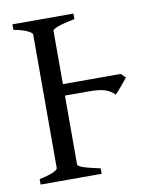

<svg xmlns="http://www.w3.org/2000/svg" viewBox="-73 -670 571 726"><g transform="rotate(-10 212.0 -307.5)"><path d="M173.3 -359.4H395.5L412.1 -342.8Q406.7 -335.9 400.4 -328.1Q394 -320.3 387.5 -312.5Q380.9 -304.7 374.5 -297.6Q368.2 -290.5 363.3 -285.6Q355 -293.9 345.9 -299.6Q336.9 -305.2 325.2 -308.8Q313.5 -312.5 298.1 -314Q282.7 -315.4 261.2 -315.4H173.3V-50.8Q173.3 -44.9 192.9 -37.8Q212.4 -30.8 258.8 -21V0H24.4V-21Q57.6 -27.8 76.4 -35.9Q95.2 -43.9 95.2 -50.8V-564Q95.2 -569.8 77.4 -578.6Q59.6 -587.4 24.4 -594.2V-615.2H258.8V-594.2Q210.9 -584.5 192.1 -577.1Q173.3 -569.8 173.3 -564Z"/></g></svg>

Font: Noto Serif Devanagari
Style: Regular
Weight: 400
Designer: Monotype Design Team
Foundry: Monotype Imaging Inc.
Version: Version 1.01